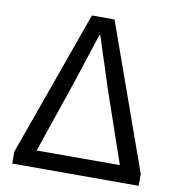

<svg xmlns="http://www.w3.org/2000/svg" viewBox="-82 -808 820 882"><g transform="rotate(10 328.0 -366.5)"><path d="M33.3 0H623.1V-55.5L381.2 -733.4H275.8L33.3 -55.5ZM133.4 -78.6 248.1 -414.4 325 -650.5H329.6L406 -414.4L521.5 -78.6Z"/></g></svg>

Font: Source Han Sans JP VF
Style: Regular
Weight: 250
Designer: Ryoko NISHIZUKA 西塚涼子 (kana, bopomofo & ideographs); Paul D. Hunt (Latin, Greek & Cyrillic); Sandoll Communications 산돌커뮤니
Foundry: Adobe
Version: Version 2.004;hotconv 1.0.118;makeotfexe 2.5.65603